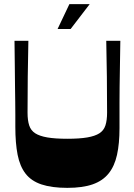

<svg xmlns="http://www.w3.org/2000/svg" viewBox="-20 -897 649 927"><path d="M305 10Q230 10 180.5 -6.5Q131 -23 103.5 -58.5Q76 -94 65 -150Q54 -206 54 -285Q54 -315 54 -344Q54 -373 53.5 -406Q53 -439 52.5 -480.5Q52 -522 51.5 -576Q51 -630 50 -700H117Q115 -613 114 -526.5Q113 -440 113 -353Q113 -316 121 -291.5Q129 -267 150 -253.5Q171 -240 208.5 -233.5Q246 -227 305 -227Q364 -227 401.5 -233.5Q439 -240 460 -253.5Q481 -267 489 -291.5Q497 -316 497 -353Q497 -440 496 -526.5Q495 -613 493 -700H561Q560 -629 559 -574.5Q558 -520 557.5 -478.5Q557 -437 557 -403Q557 -369 557 -339.5Q557 -310 557 -279Q557 -204 545 -149.5Q533 -95 504.5 -59.5Q476 -24 427.5 -7Q379 10 305 10ZM258 -757 315 -877H413L321 -757Z"/></svg>

Font: Ojuju
Style: Bold
Weight: 700
Designer: Chisaokwu Joboson, Mirko Velimirovic
Foundry: Udi Foundry
Version: Version 1.000